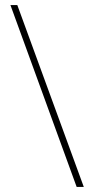

<svg xmlns="http://www.w3.org/2000/svg" viewBox="-20 -734 366 754"><path d="M48 -714 309 0H281L21 -714Z"/></svg>

Font: Noto Sans Myanmar Condensed Thin
Style: Regular
Weight: 100
Width: 3
Designer: Monotype Design Team
Foundry: Monotype Imaging Inc.
Version: Version 2.107; ttfautohint (v1.8.4.7-5d5b)